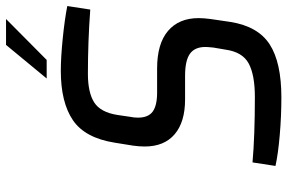

<svg xmlns="http://www.w3.org/2000/svg" viewBox="-182 -788 975 652"><g transform="rotate(-90 306.0 -461.5)"><path d="M69 -14 81 -92Q172 -84 303 -84Q378 -84 417 -105Q456 -126 464 -184L471 -225Q473 -245 473 -252Q473 -288 450 -304.5Q427 -321 375 -321H295Q218 -321 176.5 -356.5Q135 -392 135 -458Q135 -477 138 -498L148 -560Q164 -661 224.5 -702Q285 -743 392 -743Q437 -743 501.5 -736.5Q566 -730 612 -721L600 -643Q491 -651 382 -651Q318 -651 284.5 -629.5Q251 -608 242 -550L236 -509Q233 -494 233 -481Q233 -446 253.5 -431Q274 -416 318 -416H400Q484 -416 527.5 -379Q571 -342 571 -275Q571 -258 568 -235L558 -167Q543 -73 481.5 -33.5Q420 6 302 6Q238 6 174 0.5Q110 -5 69 -14ZM480 -929H568L429 -791H366Z"/></g></svg>

Font: Exo Medium
Style: Italic
Weight: 500
Italic angle: -9°
Designer: Natanael Gama
Foundry: Natanael Gama
Version: Version 1.500; ttfautohint (v1.6)